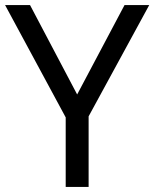

<svg xmlns="http://www.w3.org/2000/svg" viewBox="-20 -734 606 754"><path d="M283 -363 469 -714H566L328 -277V0H238V-273L0 -714H98Z"/></svg>

Font: ing115
Style: Regular
Weight: 400
Designer: Monotype Design Team
Foundry: Monotype Imaging Inc.
Version: Version 2.013